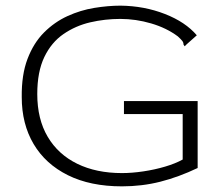

<svg xmlns="http://www.w3.org/2000/svg" viewBox="-20 -650 790 680"><path d="M412 10Q300 10 220.5 -29.5Q141 -69 99 -140Q57 -211 57 -306Q56 -385 77.5 -441.5Q99 -498 136 -535Q173 -572 219 -593Q265 -614 314 -622Q363 -630 407 -630Q491 -629 564 -600.5Q637 -572 677 -525L641 -493L634 -486L630 -492Q630 -499 626 -504.5Q622 -510 610 -521Q570 -551 515.5 -567Q461 -583 406 -583Q352 -583 300 -571Q248 -559 205 -529.5Q162 -500 137 -448Q112 -396 112 -317Q112 -228 149 -165.5Q186 -103 253.5 -70Q321 -37 412 -37Q447 -37 487.5 -43Q528 -49 565 -60Q602 -71 627 -85V-246H419V-292H680V-55Q613 -23 548 -6.5Q483 10 412 10Z"/></svg>

Font: Inconsolata ExtraExpanded Light
Style: Regular
Weight: 300
Width: 8
Monospace: yes
Designer: Raph Levien, Cyreal, Brenton Simpson
Foundry: Raph Levien, Cyreal, Google
Version: Version 3.001; ttfautohint (v1.8.2.53-6de2)